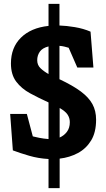

<svg xmlns="http://www.w3.org/2000/svg" viewBox="-20 -826 551 1001"><path d="M233 155V3Q180 0 132 -14Q84 -28 47 -42L33 -232H120L151 -115Q162 -112 184.5 -107.5Q207 -103 233 -101V-292Q182 -315 137 -339.5Q92 -364 64.5 -400.5Q37 -437 37 -495Q37 -578 89 -629.5Q141 -681 233 -691V-806H290V-693Q326 -692 370.5 -684.5Q415 -677 452 -661L467 -474H383L338 -577Q328 -580 316 -583Q304 -586 290 -587V-413Q360 -380 401.5 -349Q443 -318 462 -283Q481 -248 481 -202Q481 -136 455 -93.5Q429 -51 386 -28Q343 -5 291 1V155ZM291 -109Q314 -119 329 -139Q344 -159 344 -189Q344 -210 333 -227.5Q322 -245 291 -263ZM233 -440V-584Q201 -576 187.5 -556.5Q174 -537 174 -512Q174 -487 191 -470.5Q208 -454 233 -440Z"/></svg>

Font: Kreon Light
Style: Bold
Weight: 700
Version: Version 2.002